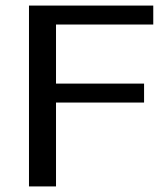

<svg xmlns="http://www.w3.org/2000/svg" viewBox="-20 -669 600 689"><path d="M530 -581V-649H84V0H181V-301H497V-369H181V-581Z"/></svg>

Font: Gamestation Text
Style: Bold
Weight: 400
Designer: Jonas Hecksher
Foundry: Jonas Hecksher, Playtypeª, e-types AS
Version: Version 1.003